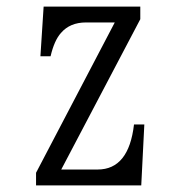

<svg xmlns="http://www.w3.org/2000/svg" viewBox="-20 -560 540 580"><path d="M111.8 -540H403.8V-502L165 -47.9H274.9Q369.1 -47.9 384.8 -184.1H416L406.7 0H88.9V-38.1L326.7 -492.2H239.7Q191.4 -492.2 164.1 -460.4Q144 -438 132.8 -390.1H102.1Z"/></svg>

Font: BIZ UDMincho
Style: Regular
Weight: 400
Monospace: yes
Designer: TypeBank Co., Ltd.
Foundry: Morisawa Inc.
Version: Version 1.06